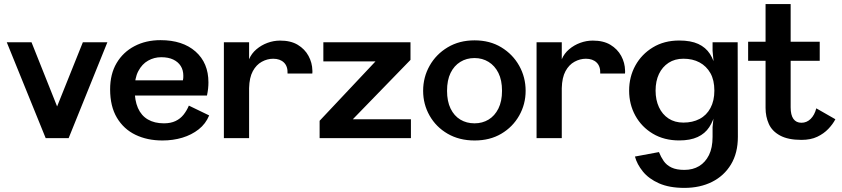

<svg xmlns="http://www.w3.org/2000/svg" viewBox="-20 -680 4145 945"><path d="M204.9 0 13.3 -472H135.1L282.3 -102.9H239.7L387.8 -472H508.5L317.8 0Z M634 -284.5H880.3Q881.7 -290.6 882 -296Q882.3 -301.4 882.3 -307.1Q882.3 -335 869.5 -355.2Q856.8 -375.3 832.7 -386.9Q808.7 -398.4 773.3 -398.4Q738.9 -398.4 709 -381.6Q679.1 -364.9 660.7 -329.9Q642.3 -294.9 642.8 -240.9Q642.5 -185.9 658.9 -148.4Q675.4 -110.9 707.8 -92Q740.2 -73 786.9 -73Q820.1 -73 843.9 -84.3Q867.7 -95.6 883.5 -115.6Q899.3 -135.6 909.6 -160.2L1009.5 -111.9Q992.6 -70.7 957.9 -43.4Q923.1 -16.1 877.4 -2.3Q831.7 11.4 779.4 11.4Q704.9 11.4 646.9 -16.5Q588.9 -44.4 555.4 -100.6Q522 -156.7 522 -240.2Q522 -315.8 554 -369.7Q586 -423.7 642.1 -453Q698.2 -482.4 770.1 -482.4Q879 -482.4 942.5 -426.3Q1005.9 -370.2 1005.9 -274.4Q1005.9 -259.3 1004.2 -243.3Q1002.4 -227.3 998.7 -209.9H630.7Z M1081.9 0V-472H1206V-388.4Q1217.7 -416.7 1242.1 -437.4Q1266.5 -458.1 1296.7 -469.1Q1327 -480.2 1358.1 -480.2Q1410.6 -480.4 1445.4 -459.5Q1480.1 -438.6 1498.4 -404.9Q1516.7 -371.3 1517.5 -333Q1517.7 -329.5 1517.7 -326.2Q1517.7 -322.9 1517.1 -318.2H1395.3Q1396.8 -353.5 1377.5 -372.2Q1358.2 -390.9 1324.6 -390.9Q1295.7 -390.9 1268.6 -376.1Q1241.5 -361.3 1224.4 -329.9Q1207.3 -298.5 1206 -246.3V0Z M1553.1 0V-85.5L1828.2 -377.9H1571.5V-472H2000.4V-385.3L1716.5 -93H2002.5V0Z M2316 11.4Q2240.5 11.4 2183.2 -21.8Q2126 -55 2094.3 -111.1Q2062.6 -167.1 2062.6 -233Q2062.6 -299.9 2094.5 -356.4Q2126.3 -412.9 2183.4 -447.1Q2240.5 -481.4 2315.8 -481.4Q2391.1 -481.4 2447.4 -447.1Q2503.7 -412.9 2535.4 -356.4Q2567.1 -299.9 2567.1 -233Q2567.1 -167.1 2535.4 -111.1Q2503.6 -55 2447.4 -21.8Q2391.3 11.4 2316 11.4ZM2315.7 -73Q2354.2 -73 2384.7 -91.4Q2415.1 -109.8 2433 -145.6Q2450.9 -181.5 2450.9 -233Q2450.9 -285.5 2433.1 -321.1Q2415.3 -356.6 2384.7 -375.4Q2354.2 -394.3 2315.5 -394.3Q2276.2 -394.3 2245.7 -375.4Q2215.1 -356.6 2197.7 -321.1Q2180.3 -285.5 2180.3 -233Q2180.3 -181.5 2197.7 -145.6Q2215.1 -109.8 2245.6 -91.4Q2276.1 -73 2315.7 -73Z M2620.9 0V-472H2745V-388.4Q2756.7 -416.7 2781.1 -437.4Q2805.5 -458.1 2835.7 -469.1Q2866 -480.2 2897.1 -480.2Q2949.6 -480.4 2984.4 -459.5Q3019.1 -438.6 3037.4 -404.9Q3055.7 -371.3 3056.5 -333Q3056.7 -329.5 3056.7 -326.2Q3056.7 -322.9 3056.1 -318.2H2934.3Q2935.8 -353.5 2916.5 -372.2Q2897.2 -390.9 2863.6 -390.9Q2834.7 -390.9 2807.6 -376.1Q2780.5 -361.3 2763.4 -329.9Q2746.3 -298.5 2745 -246.3V0Z M3348.4 244.8Q3274.4 244.8 3223.7 222.4Q3173.1 200 3144.1 164.1Q3115.1 128.3 3105.1 90.5L3223.3 68.5Q3232.7 92.4 3246.7 112.7Q3260.7 133 3285.2 144.6Q3309.6 156.2 3348.3 156.2Q3390 156.2 3420.9 137.6Q3451.7 119 3469.5 83.2Q3487.2 47.3 3487.2 -6.3H3611.7Q3611.7 73.1 3577.8 129.3Q3543.9 185.4 3484.7 215.1Q3425.5 244.8 3348.4 244.8ZM3610.7 -472 3611.7 -6.3H3487.2V-54.6L3505.5 -234L3487.2 -429.9V-472ZM3323.1 -480.6Q3380.1 -480.6 3416.8 -463.7Q3453.5 -446.7 3474.2 -414.7Q3494.9 -382.7 3503.2 -337.5Q3511.5 -292.2 3511.5 -234Q3511.5 -176.4 3501.7 -131.3Q3492 -86.3 3470.9 -54.3Q3449.9 -22.3 3413.6 -5.6Q3377.3 11.2 3323.1 11.2Q3248.9 11.2 3193.4 -21.9Q3137.9 -55 3107.2 -110.6Q3076.5 -166.2 3076.5 -233.9Q3076.5 -302 3107.2 -357.5Q3137.9 -413.1 3193.4 -446.8Q3248.9 -480.6 3323.1 -480.6ZM3343.7 -391Q3301.5 -391 3270.7 -370.9Q3239.9 -350.7 3223.3 -315.9Q3206.7 -281 3206.7 -234Q3206.7 -188 3223.3 -152.4Q3239.8 -116.9 3270.5 -96.7Q3301.2 -76.6 3343.5 -76.6Q3388.9 -76.6 3423.2 -94.6Q3457.6 -112.5 3476.8 -148.4Q3496 -184.2 3496 -234Q3496 -285.7 3476.5 -320.1Q3457 -354.5 3423 -372.8Q3389.1 -391 3343.7 -391Z M3924.6 8.5Q3858.7 8.5 3819.3 -13Q3779.9 -34.4 3764 -70.2Q3748 -105.9 3748 -148.6V-380.7H3662.2V-474.6H3748V-660H3871.5V-474.6H4014.6V-380.7H3871.5V-151.6Q3871.5 -113.9 3885.1 -94.8Q3898.7 -75.8 3924.6 -75.8Q3950.6 -75.8 3969.9 -94.7Q3989.2 -113.7 3997.7 -146.8L4091.6 -93.1Q4079.2 -68.9 4056.9 -45.6Q4034.7 -22.2 4002.5 -6.9Q3970.3 8.5 3924.6 8.5Z"/></svg>

Font: Panamera Thin
Style: Regular
Weight: 100
Designer: Bastien Sozeau
Foundry: NBR — Bastien Sozeau
Version: Version 3.003;gftools[0.9.33]